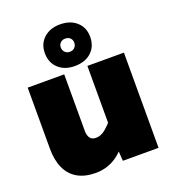

<svg xmlns="http://www.w3.org/2000/svg" viewBox="-150 -943 951 1067"><g transform="rotate(-20 325.0 -410.0)"><path d="M255 -563V-229Q255 -203 265.5 -187Q276 -171 301 -171Q329 -171 354.5 -191Q380 -211 416 -254L430 -99Q386 -40 338 -14Q290 12 234 12Q169 12 125.5 -13.5Q82 -39 60.5 -87Q39 -135 39 -201V-563ZM608 -563V0H397L392 -72V-563ZM327 -586Q267 -586 230.5 -620Q194 -654 194 -710Q194 -765 231 -798.5Q268 -832 327 -832Q388 -832 425 -798.5Q462 -765 462 -710Q462 -654 425.5 -620Q389 -586 327 -586ZM328 -670Q346 -670 357 -681.5Q368 -693 368 -710Q368 -726 357 -737Q346 -748 328 -748Q310 -748 299 -737Q288 -726 288 -710Q288 -693 299 -681.5Q310 -670 328 -670Z"/></g></svg>

Font: Azeret Mono Thin Black
Style: Regular
Weight: 900
Version: Version 1.002